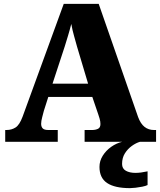

<svg xmlns="http://www.w3.org/2000/svg" viewBox="-20 -734 828 994"><path d="M7 0V-61H14Q40 -61 60.5 -74Q81 -87 97 -130L310 -714H491L695 -128Q708 -93 728.5 -77Q749 -61 777 -61H788V0H418V-61H458Q474 -61 487 -67Q500 -73 500 -92Q500 -106 495.5 -120.5Q491 -135 489 -141L458 -232H230L207 -160Q204 -148 198.5 -127.5Q193 -107 193 -93Q193 -78 201 -69.5Q209 -61 230 -61H279V0ZM252 -301H436L379 -492Q372 -518 363.5 -547.5Q355 -577 349 -610Q341 -578 332 -548.5Q323 -519 315 -493ZM653 240Q574 240 534.5 213.5Q495 187 495 130Q495 99 512 72Q529 45 556 26Q583 7 613 0H705Q684 6 662.5 21.5Q641 37 626.5 60Q612 83 612 115Q612 139 631.5 150Q651 161 681 161Q695 161 710.5 159Q726 157 744 153V224Q734 229 716.5 232.5Q699 236 681.5 238Q664 240 653 240Z"/></svg>

Font: Noto Serif Ethiopic Black
Style: Regular
Weight: 900
Designer: Monotype Design Team
Foundry: Monotype Imaging Inc.
Version: Version 2.102; ttfautohint (v1.8.4.7-5d5b)